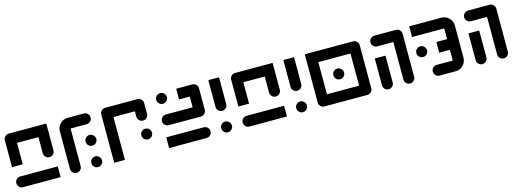

<svg xmlns="http://www.w3.org/2000/svg" viewBox="-14 -893 3700 1386"><g transform="rotate(-15 1836.5 -200.0)"><path d="M40 0Q23.4 0 11.7 -11.7Q0 -23.4 0 -40Q0 -56.6 11.7 -68.4Q23.4 -80.1 40 -80.1Q133.8 -80.1 320.3 -80.1Q320.3 -53.7 320.3 0Q250 0 179.7 0Q110.4 0 40 0ZM320.3 -200.2Q320.3 -183.6 308.6 -171.9Q296.9 -160.2 280.3 -160.2Q271.5 -160.2 264.6 -163.1Q256.8 -166 252 -171.9Q246.1 -176.8 243.2 -184.6Q240.2 -191.4 240.2 -200.2Q240.2 -240.2 240.2 -320.3Q186.5 -320.3 80.1 -320.3Q80.1 -266.6 80.1 -160.2Q53.7 -160.2 0 -160.2Q0 -226.6 0 -360.4Q0 -377 11.7 -388.7Q23.4 -400.4 40 -400.4Q133.8 -400.4 320.3 -400.4Q320.3 -349.6 320.3 -299.8Q320.3 -250 320.3 -200.2Z M600.6 -320.3Q560.5 -320.3 480.5 -320.3Q480.5 -226.6 480.5 -40Q480.5 -23.4 468.8 -11.7Q457 0 440.4 0Q423.8 0 412.1 -11.7Q400.4 -23.4 400.4 -40Q400.4 -133.8 400.4 -320.3Q400.4 -353.5 423.8 -377Q447.3 -400.4 480.5 -400.4Q520.5 -400.4 600.6 -400.4Q617.2 -400.4 628.9 -388.7Q640.6 -377 640.6 -360.4Q640.6 -343.8 628.9 -332Q617.2 -320.3 600.6 -320.3ZM628.9 -11.7Q623 -5.9 615.2 -2.9Q608.4 0 600.6 0Q592.8 0 585 -2.9Q577.1 -5.9 572.3 -11.7Q566.4 -17.6 563.5 -24.4Q560.5 -32.2 560.5 -40Q560.5 -47.9 563.5 -55.7Q566.4 -62.5 572.3 -68.4Q577.1 -73.2 585 -77.1Q592.8 -80.1 600.6 -80.1Q608.4 -80.1 615.2 -77.1Q623 -73.2 628.9 -68.4Q633.8 -62.5 637.7 -55.7Q640.6 -47.9 640.6 -40Q640.6 -32.2 637.7 -24.4Q633.8 -17.6 628.9 -11.7ZM628.9 -171.9Q623 -166 615.2 -163.1Q608.4 -160.2 600.6 -160.2Q592.8 -160.2 585 -163.1Q577.1 -166 572.3 -171.9Q566.4 -176.8 563.5 -184.6Q560.5 -192.4 560.5 -200.2Q560.5 -208 563.5 -214.8Q566.4 -222.7 572.3 -228.5Q577.1 -233.4 585 -237.3Q592.8 -240.2 600.6 -240.2Q608.4 -240.2 615.2 -237.3Q623 -233.4 628.9 -228.5Q633.8 -222.7 637.7 -214.8Q640.6 -208 640.6 -200.2Q640.6 -192.4 637.7 -184.6Q633.8 -176.8 628.9 -171.9Z M1041 -280.3Q1041 -263.7 1029.3 -252Q1017.6 -240.2 1001 -240.2Q984.4 -240.2 972.7 -252Q960.9 -263.7 960.9 -280.3Q960.9 -293 960.9 -320.3Q907.2 -320.3 800.8 -320.3Q800.8 -212.9 800.8 0Q774.4 0 720.7 0Q720.7 -120.1 720.7 -360.4Q720.7 -377 732.4 -388.7Q744.1 -400.4 760.7 -400.4Q840.8 -400.4 1001 -400.4Q1017.6 -400.4 1029.3 -388.7Q1041 -377 1041 -360.4Q1041 -339.8 1041 -320.3Q1041 -299.8 1041 -280.3ZM1029.3 -111.3Q1023.4 -106.4 1015.6 -103.5Q1008.8 -99.6 1001 -99.6Q993.2 -99.6 985.4 -103.5Q977.5 -106.4 972.7 -111.3Q966.8 -117.2 963.9 -125Q960.9 -132.8 960.9 -139.6Q960.9 -147.5 963.9 -155.3Q966.8 -163.1 972.7 -168Q977.5 -173.8 985.4 -176.8Q993.2 -179.7 1001 -179.7Q1008.8 -179.7 1015.6 -176.8Q1023.4 -173.8 1029.3 -168Q1034.2 -163.1 1037.1 -155.3Q1041 -147.5 1041 -139.6Q1041 -132.8 1037.1 -125Q1034.2 -117.2 1029.3 -111.3Z M1130.9 0Q1130.9 -26.4 1130.9 -80.1Q1224.6 -80.1 1411.1 -80.1Q1427.7 -80.1 1439.5 -68.4Q1451.2 -56.6 1451.2 -40Q1451.2 -23.4 1439.5 -11.7Q1427.7 0 1411.1 0Q1340.8 0 1270.5 0Q1201.2 0 1130.9 0ZM1451.2 -200.2Q1451.2 -183.6 1439.5 -171.9Q1427.7 -160.2 1411.1 -160.2Q1332 -160.2 1172.9 -160.2Q1156.2 -160.2 1142.6 -171.9Q1129.9 -184.6 1130.9 -202.1Q1130.9 -210 1134.8 -216.8Q1137.7 -222.7 1142.6 -228.5Q1148.4 -233.4 1155.3 -237.3Q1163.1 -240.2 1170.9 -240.2Q1237.3 -240.2 1371.1 -240.2Q1371.1 -266.6 1371.1 -320.3Q1343.8 -320.3 1291 -320.3Q1291 -346.7 1291 -400.4Q1331.1 -400.4 1411.1 -400.4Q1427.7 -400.4 1439.5 -388.7Q1451.2 -377 1451.2 -360.4Q1451.2 -320.3 1451.2 -280.3Q1451.2 -240.2 1451.2 -200.2ZM1199.2 -332Q1193.4 -326.2 1186.5 -323.2Q1178.7 -320.3 1170.9 -320.3Q1163.1 -320.3 1155.3 -323.2Q1148.4 -326.2 1142.6 -332Q1136.7 -336.9 1133.8 -344.7Q1130.9 -352.5 1130.9 -360.4Q1130.9 -367.2 1133.8 -375Q1136.7 -382.8 1142.6 -388.7Q1148.4 -393.6 1155.3 -396.5Q1163.1 -400.4 1170.9 -400.4Q1178.7 -400.4 1186.5 -396.5Q1193.4 -393.6 1199.2 -388.7Q1204.1 -382.8 1208 -375Q1210.9 -367.2 1210.9 -360.4Q1210.9 -352.5 1208 -344.7Q1204.1 -336.9 1199.2 -332Z M1611.3 -400.4Q1611.3 -333 1611.3 -200.2Q1611.3 -183.6 1599.6 -171.9Q1587.9 -160.2 1571.3 -160.2Q1554.7 -160.2 1543 -171.9Q1531.2 -183.6 1531.2 -200.2Q1531.2 -266.6 1531.2 -400.4Q1550.8 -400.4 1571.3 -400.4Q1590.8 -400.4 1611.3 -400.4ZM1599.6 -11.7Q1593.8 -5.9 1586.9 -2.9Q1579.1 0 1571.3 0Q1563.5 0 1555.7 -2.9Q1548.8 -5.9 1543 -11.7Q1537.1 -17.6 1534.2 -24.4Q1531.2 -32.2 1531.2 -40Q1531.2 -47.9 1534.2 -55.7Q1537.1 -62.5 1543 -68.4Q1548.8 -73.2 1555.7 -77.1Q1563.5 -80.1 1571.3 -80.1Q1579.1 -80.1 1586.9 -77.1Q1593.8 -73.2 1599.6 -68.4Q1604.5 -62.5 1608.4 -55.7Q1611.3 -47.9 1611.3 -40Q1611.3 -32.2 1608.4 -24.4Q1604.5 -17.6 1599.6 -11.7Z M1731.4 0Q1714.8 0 1703.1 -11.7Q1691.4 -23.4 1691.4 -40Q1691.4 -56.6 1703.1 -68.4Q1714.8 -80.1 1731.4 -80.1Q1825.2 -80.1 2011.7 -80.1Q2011.7 -53.7 2011.7 0Q1941.4 0 1871.1 0Q1801.8 0 1731.4 0ZM2011.7 -200.2Q2011.7 -183.6 2000 -171.9Q1988.3 -160.2 1971.7 -160.2Q1962.9 -160.2 1956.1 -163.1Q1948.2 -166 1943.4 -171.9Q1937.5 -176.8 1934.6 -184.6Q1931.6 -191.4 1931.6 -200.2Q1931.6 -240.2 1931.6 -320.3Q1877.9 -320.3 1771.5 -320.3Q1771.5 -266.6 1771.5 -160.2Q1745.1 -160.2 1691.4 -160.2Q1691.4 -226.6 1691.4 -360.4Q1691.4 -377 1703.1 -388.7Q1714.8 -400.4 1731.4 -400.4Q1825.2 -400.4 2011.7 -400.4Q2011.7 -349.6 2011.7 -299.8Q2011.7 -250 2011.7 -200.2Z M2171.9 -400.4Q2171.9 -333 2171.9 -200.2Q2171.9 -183.6 2160.2 -171.9Q2148.4 -160.2 2131.8 -160.2Q2115.2 -160.2 2103.5 -171.9Q2091.8 -183.6 2091.8 -200.2Q2091.8 -266.6 2091.8 -400.4Q2111.3 -400.4 2131.8 -400.4Q2151.4 -400.4 2171.9 -400.4ZM2160.2 -11.7Q2154.3 -5.9 2147.5 -2.9Q2139.6 0 2131.8 0Q2124 0 2116.2 -2.9Q2109.4 -5.9 2103.5 -11.7Q2097.7 -17.6 2094.7 -24.4Q2091.8 -32.2 2091.8 -40Q2091.8 -47.9 2094.7 -55.7Q2097.7 -62.5 2103.5 -68.4Q2109.4 -73.2 2116.2 -77.1Q2124 -80.1 2131.8 -80.1Q2139.6 -80.1 2147.5 -77.1Q2154.3 -73.2 2160.2 -68.4Q2165 -62.5 2168.9 -55.7Q2171.9 -47.9 2171.9 -40Q2171.9 -32.2 2168.9 -24.4Q2165 -17.6 2160.2 -11.7Z M2252 -400.4Q2372.1 -400.4 2611.3 -400.4Q2627.9 -400.4 2640.6 -388.7Q2652.3 -376 2652.3 -359.4Q2652.3 -252.9 2652.3 -40Q2652.3 -23.4 2640.6 -11.7Q2627.9 0 2611.3 0Q2504.9 0 2292 0Q2275.4 0 2263.7 -11.7Q2252 -23.4 2252 -40Q2252 -129.9 2252 -219.7Q2252 -310.5 2252 -400.4ZM2572.3 -80.1Q2572.3 -160.2 2572.3 -320.3Q2492.2 -320.3 2332 -320.3Q2332 -240.2 2332 -80.1Q2391.6 -80.1 2452.1 -80.1Q2511.7 -80.1 2572.3 -80.1ZM2480.5 -171.9Q2474.6 -166 2466.8 -163.1Q2460 -160.2 2452.1 -160.2Q2444.3 -160.2 2436.5 -163.1Q2428.7 -166 2423.8 -171.9Q2418 -176.8 2415 -184.6Q2412.1 -192.4 2412.1 -200.2Q2412.1 -208 2415 -214.8Q2418 -222.7 2423.8 -228.5Q2428.7 -233.4 2436.5 -237.3Q2444.3 -240.2 2452.1 -240.2Q2460 -240.2 2466.8 -237.3Q2474.6 -233.4 2480.5 -228.5Q2485.4 -222.7 2489.3 -214.8Q2492.2 -208 2492.2 -200.2Q2492.2 -192.4 2489.3 -184.6Q2485.4 -176.8 2480.5 -171.9Z M2972.7 -40Q2972.7 -23.4 2960.9 -11.7Q2949.2 0 2932.6 0Q2916 0 2904.3 -11.7Q2892.6 -23.4 2892.6 -40Q2892.6 -133.8 2892.6 -320.3Q2852.5 -320.3 2772.5 -320.3Q2755.9 -320.3 2744.1 -332Q2732.4 -343.8 2732.4 -360.4Q2732.4 -377 2744.1 -388.7Q2755.9 -400.4 2772.5 -400.4Q2826.2 -400.4 2932.6 -400.4Q2949.2 -400.4 2960.9 -388.7Q2972.7 -377 2972.7 -360.4Q2972.7 -280.3 2972.7 -200.2Q2972.7 -120.1 2972.7 -40ZM2812.5 -240.2Q2812.5 -172.9 2812.5 -40Q2812.5 -23.4 2800.8 -11.7Q2789.1 0 2772.5 0Q2755.9 0 2744.1 -11.7Q2732.4 -23.4 2732.4 -40Q2732.4 -106.4 2732.4 -240.2Q2752 -240.2 2772.5 -240.2Q2792 -240.2 2812.5 -240.2Z M3100.6 -171.9Q3094.7 -166 3087.9 -163.1Q3080.1 -160.2 3072.3 -160.2Q3064.5 -160.2 3056.6 -163.1Q3049.8 -166 3043.9 -171.9Q3038.1 -176.8 3035.2 -184.6Q3032.2 -192.4 3032.2 -200.2Q3032.2 -208 3035.2 -214.8Q3038.1 -222.7 3043.9 -228.5Q3049.8 -233.4 3056.6 -237.3Q3064.5 -240.2 3072.3 -240.2Q3080.1 -240.2 3087.9 -237.3Q3094.7 -233.4 3100.6 -228.5Q3105.5 -222.7 3109.4 -214.8Q3112.3 -208 3112.3 -200.2Q3112.3 -192.4 3109.4 -184.6Q3105.5 -176.8 3100.6 -171.9ZM3352.5 -80.1Q3352.5 -63.5 3345.7 -48.8Q3339.8 -34.2 3329.1 -23.4Q3318.4 -12.7 3303.7 -5.9Q3289.1 0 3272.5 0Q3232.4 0 3152.3 0Q3135.7 0 3124 -11.7Q3112.3 -23.4 3112.3 -40Q3112.3 -47.9 3115.2 -55.7Q3118.2 -62.5 3124 -68.4Q3129.9 -73.2 3136.7 -77.1Q3143.6 -80.1 3152.3 -80.1Q3192.4 -80.1 3272.5 -80.1Q3272.5 -106.4 3272.5 -160.2Q3245.1 -160.2 3192.4 -160.2Q3192.4 -186.5 3192.4 -240.2Q3218.8 -240.2 3272.5 -240.2Q3272.5 -266.6 3272.5 -320.3Q3192.4 -320.3 3032.2 -320.3Q3032.2 -346.7 3032.2 -400.4Q3112.3 -400.4 3272.5 -400.4Q3305.7 -400.4 3329.1 -377Q3352.5 -353.5 3352.5 -320.3Q3352.5 -259.8 3352.5 -200.2Q3352.5 -139.6 3352.5 -80.1Z M3672.9 -40Q3672.9 -23.4 3661.1 -11.7Q3649.4 0 3632.8 0Q3616.2 0 3604.5 -11.7Q3592.8 -23.4 3592.8 -40Q3592.8 -133.8 3592.8 -320.3Q3552.7 -320.3 3472.7 -320.3Q3456.1 -320.3 3444.3 -332Q3432.6 -343.8 3432.6 -360.4Q3432.6 -377 3444.3 -388.7Q3456.1 -400.4 3472.7 -400.4Q3526.4 -400.4 3632.8 -400.4Q3649.4 -400.4 3661.1 -388.7Q3672.9 -377 3672.9 -360.4Q3672.9 -280.3 3672.9 -200.2Q3672.9 -120.1 3672.9 -40ZM3512.7 -240.2Q3512.7 -172.9 3512.7 -40Q3512.7 -23.4 3501 -11.7Q3489.3 0 3472.7 0Q3456.1 0 3444.3 -11.7Q3432.6 -23.4 3432.6 -40Q3432.6 -106.4 3432.6 -240.2Q3452.1 -240.2 3472.7 -240.2Q3492.2 -240.2 3512.7 -240.2Z"/></g></svg>

Font: Stray Robotalk
Style: Regular
Weight: 400
Designer: Faina Iasen
Version: Version 1.0